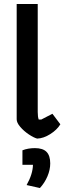

<svg xmlns="http://www.w3.org/2000/svg" viewBox="-20 -691 338 967"><path d="M64 -90V-671H170V-127Q170 -102 175 -89H188L244 -118L284 -65Q267 -37 233 -15.5Q199 6 167 7Q149 2 124.5 -14.5Q100 -31 82 -52Q64 -73 64 -90ZM114 241Q145 186 146 139H93V66Q121 55 156 55Q196 55 214.5 74Q233 93 233 132Q233 164 219 197Q205 230 181 256Z"/></svg>

Font: Athiti SemiBold
Style: Regular
Weight: 600
Designer: CadsonDemak Team
Foundry: CadsonDemak
Version: Version 1.032